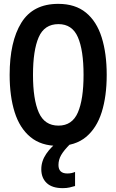

<svg xmlns="http://www.w3.org/2000/svg" viewBox="-20 -746 603 995"><path d="M281 10Q193 10 137.5 -36Q82 -82 56 -164.5Q30 -247 30 -358Q30 -530 90.5 -628Q151 -726 282 -726Q370 -726 425.5 -680.5Q481 -635 507 -552Q533 -469 533 -358Q533 -247 507 -164.5Q481 -82 425.5 -36Q370 10 281 10ZM283 -95Q354 -95 383.5 -163Q413 -231 413 -358Q413 -486 383.5 -553.5Q354 -621 283 -621Q210 -621 180.5 -553Q151 -485 151 -358Q151 -231 181 -163Q211 -95 283 -95ZM305 229Q250 229 222 202.5Q194 176 194 131Q194 89 219.5 51.5Q245 14 286 -16L344 0Q311 33 297 57.5Q283 82 283 109Q283 153 329 153Q351 153 369 145V218Q356 222 340.5 225.5Q325 229 305 229Z"/></svg>

Font: Noto Sans Mono SemiCondensed SemiBold
Style: Regular
Weight: 600
Width: 4
Designer: Monotype Design Team
Foundry: Monotype Imaging Inc.
Version: Version 2.014; ttfautohint (v1.8.4.7-5d5b)